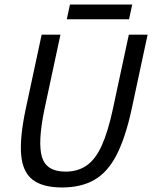

<svg xmlns="http://www.w3.org/2000/svg" viewBox="-20 -820 672 848"><path d="M561 -336Q534 -212 495 -136Q456 -60 397.5 -26Q339 8 254 8Q169 8 124.5 -26Q80 -60 73.5 -136Q67 -212 93 -336L164 -667H247L176 -336Q146 -190 165.5 -126Q185 -62 269 -62Q325 -62 364 -90Q403 -118 430 -178.5Q457 -239 478 -336L549 -667H632ZM289 -800H564L550 -735H275Z"/></svg>

Font: Epunda Sans
Style: Italic
Weight: 400
Italic angle: -12.0243°
Designer: Simon Atzbach
Foundry: typofactur
Version: Version 2.204; ttfautohint (v1.8.4.7-5d5b)